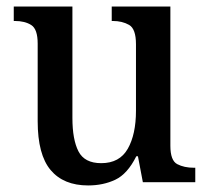

<svg xmlns="http://www.w3.org/2000/svg" viewBox="-20 -556 639 586"><path d="M249 10Q174 10 134.5 -37Q95 -84 95 -186V-423Q95 -467 75.5 -479.5Q56 -492 25 -492H22V-536H201V-196Q201 -130 219.5 -94Q238 -58 289 -58Q345 -58 370 -102Q395 -146 395 -218V-421Q395 -468 374 -480Q353 -492 324 -492H321V-536H500V-111Q500 -66 521 -55Q542 -44 572 -44H576V0H416L401 -79H396Q369 -25 332 -7.5Q295 10 249 10Z"/></svg>

Font: Noto Serif Thai SemiCondensed Medium
Style: Regular
Weight: 500
Width: 4
Designer: Monotype Design Team
Foundry: Monotype Imaging Inc.
Version: Version 2.002; ttfautohint (v1.8.4.7-5d5b)